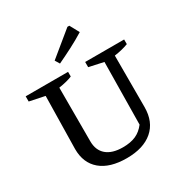

<svg xmlns="http://www.w3.org/2000/svg" viewBox="-204 -1052 1157 1216"><g transform="rotate(-30 374.0 -444.5)"><path d="M373 10Q250 10 183.5 -46Q117 -102 117 -204L124 -589L13 -612V-650H323V-616Q304 -608 280.5 -602Q257 -596 225 -591V-199Q225 -133 266.5 -97.5Q308 -62 386 -62Q442 -62 480.5 -79Q519 -96 548 -134L554 -589L448 -612V-650H733V-616Q689 -599 631 -591V-215Q631 -107 563 -48.5Q495 10 373 10ZM305 -721 285 -754 462 -899H476L513 -831Q463 -800 410.5 -773Q358 -746 305 -721Z"/></g></svg>

Font: Piazzolla SC Medium
Style: Regular
Weight: 500
Designer: Juan Pablo del Peral
Foundry: Huerta Tipografica
Version: Version 1.330